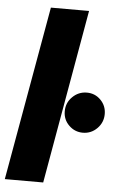

<svg xmlns="http://www.w3.org/2000/svg" viewBox="-100 -824 532 862"><g transform="rotate(5 166.0 -392.5)"><path d="M-45 0 94 -785H266L128 0ZM285.5 -238Q249 -238 222.8 -263.8Q196.5 -289.5 196.5 -327Q196.5 -365.5 223.8 -392.2Q251 -419 288.5 -419Q325.5 -419 351 -393Q376.5 -367 376.5 -330Q376.5 -292 349.8 -265Q323 -238 285.5 -238Z"/></g></svg>

Font: Anybody UltraCondensed Black
Style: Italic
Weight: 900
Width: 1
Italic angle: -10°
Designer: Tyler Finck
Foundry: Etcetera Type Company
Version: Version 1.010; ttfautohint (v1.8.3) -l 8 -r 50 -G 200 -x 14 